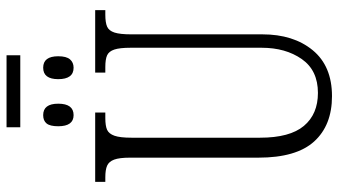

<svg xmlns="http://www.w3.org/2000/svg" viewBox="-244 -781 1035 587"><g transform="rotate(-90 273.5 -487.5)"><path d="M85 -215V-607Q85 -640 79 -656Q73 -672 60.5 -677.5Q48 -683 25 -683H11V-714H223V-683H206Q182 -683 170 -677.5Q158 -672 152 -655Q146 -638 146 -603V-210Q146 -119 182 -76Q218 -33 283 -33Q352 -33 386.5 -82.5Q421 -132 421 -205V-606Q421 -639 415.5 -655.5Q410 -672 398 -677.5Q386 -683 362 -683H345V-714H536V-683H522Q498 -683 485.5 -677.5Q473 -672 467.5 -655Q462 -638 462 -604V-203Q462 -108 413.5 -49Q365 10 273 10Q184 10 134.5 -44.5Q85 -99 85 -215ZM178 -985H398V-943H178ZM181 -827Q181 -852 189.5 -862.5Q198 -873 215 -873Q250 -873 250 -827Q250 -780 215 -780Q181 -780 181 -827ZM325 -827Q325 -873 360 -873Q395 -873 395 -827Q395 -802 385.5 -791Q376 -780 360 -780Q325 -780 325 -827Z"/></g></svg>

Font: Noto Serif CondLight
Style: Regular
Weight: 300
Width: 3
Designer: Monotype Design Team
Foundry: Monotype Imaging Inc.
Version: Version 1.001